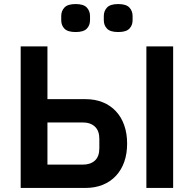

<svg xmlns="http://www.w3.org/2000/svg" viewBox="-20 -927 956 947"><path d="M82 -698H214V-438H401Q449 -438 487 -422.5Q525 -407 552 -378Q579 -349 593 -308.5Q607 -268 607 -219Q607 -169 593 -129Q579 -89 552 -60Q525 -31 487 -15.5Q449 0 401 0H82ZM388 -115Q426 -115 448 -135Q470 -155 470 -196V-242Q470 -282 448 -302.5Q426 -323 388 -323H214V-115ZM702 -698H834V0H702ZM353 -769Q314 -769 298 -785.5Q282 -802 282 -827V-848Q282 -873 298 -890Q314 -907 353 -907Q392 -907 408 -890Q424 -873 424 -848V-827Q424 -802 408 -785.5Q392 -769 353 -769ZM563 -769Q524 -769 508 -785.5Q492 -802 492 -827V-848Q492 -873 508 -890Q524 -907 563 -907Q602 -907 618 -890Q634 -873 634 -848V-827Q634 -802 618 -785.5Q602 -769 563 -769Z"/></svg>

Font: IBM Plex Sans SmBld
Style: Regular
Weight: 600
Designer: Mike Abbink, Paul van der Laan, Pieter van Rosmalen
Foundry: Bold Monday
Version: Version 3.005